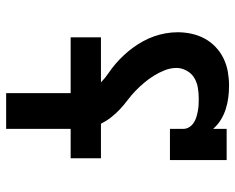

<svg xmlns="http://www.w3.org/2000/svg" viewBox="-92 -684 783 640"><g transform="rotate(-90 300.0 -363.5)"><path d="M335 8Q315 8 295.5 5.5Q276 3 257 -3Q238 -9 221 -19.5Q204 -30 191 -45V0H87V-189H191V-144Q191 -134 196.5 -125Q202 -116 211 -110Q220 -104 230 -101Q240 -98 250.5 -96Q261 -94 271.5 -93.5Q282 -93 292 -93Q310 -93 328 -96Q346 -99 361 -108Q376 -117 385 -133.5Q394 -150 394 -167Q394 -187 386.5 -206Q379 -225 368.5 -242Q358 -259 345 -274.5Q332 -290 317.5 -304Q303 -318 287 -330Q271 -342 256.5 -355.5Q242 -369 229.5 -385Q217 -401 208 -419H93V-520H191V-735H310V-520H496V-419H346Q360 -405 376.5 -394Q393 -383 408 -370Q423 -357 437 -342Q451 -327 462.5 -311Q474 -295 483.5 -277.5Q493 -260 499.5 -241.5Q506 -223 509.5 -203Q513 -183 513 -163Q513 -140 508 -117Q503 -94 492 -73.5Q481 -53 463.5 -36.5Q446 -20 425 -10Q404 0 381 4Q358 8 335 8Z"/></g></svg>

Font: Iosevka HT Extended
Style: Bold
Weight: 700
Width: 7
Monospace: yes
Designer: Belleve Invis
Foundry: Belleve Invis
Version: Version 32.3.0; ttfautohint (v1.8.4)